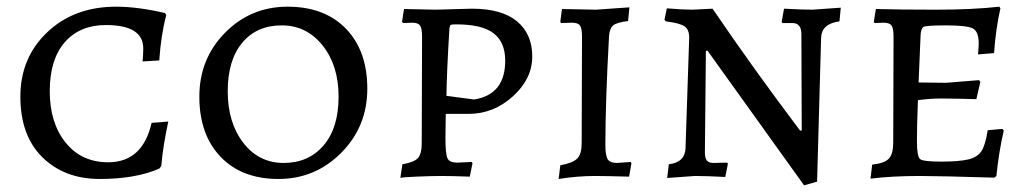

<svg xmlns="http://www.w3.org/2000/svg" viewBox="-20 -527 3081 575"><path d="M457 -22 463 -30C466.3 -69.3 473.3 -113.7 484 -163L434 -159C416 -80.3 372.7 -41 304 -41C250.7 -41 208.2 -60.7 176.5 -100C144.8 -139.3 129 -190.7 129 -254C129 -317.3 144 -366.2 174 -400.5C204 -434.8 245 -452 297 -452C371.7 -452 409 -428.7 409 -382C409 -369.3 408.3 -356.3 407 -343L457 -346C460.3 -396.7 467.3 -442 478 -482L474 -488C419.3 -500.7 370.7 -507 328 -507C244 -507 175.2 -481.5 121.5 -430.5C67.8 -379.5 41 -315.2 41 -237.5C41 -159.8 63 -99.3 107 -56C151 -12.7 208.3 9 279 9C349.7 9 409 -1.3 457 -22Z M708.5 -99.5C677.5 -139.8 662 -191.2 662 -253.5C662 -315.8 676.5 -364.3 705.5 -399C734.5 -433.7 773.8 -451 823.5 -451C873.2 -451 914 -431 946 -391C978 -351 994 -299.8 994 -237.5C994 -175.2 979 -126.5 949 -91.5C919 -56.5 879.2 -39 829.5 -39C779.8 -39 739.5 -59.2 708.5 -99.5ZM1002 -69.5C1054 -121.8 1080 -185.8 1080 -261.5C1080 -337.2 1058.7 -397 1016 -441C973.3 -485 915.2 -507 841.5 -507C767.8 -507 705.3 -481 654 -429C602.7 -377 577 -313.2 577 -237.5C577 -161.8 598.2 -101.8 640.5 -57.5C682.8 -13.2 740.7 9 814 9C887.3 9 950 -17.2 1002 -69.5Z M1190 -500 1184 -462 1187 -458 1215 -459C1226.3 -459 1234 -456.2 1238 -450.5C1242 -444.8 1244 -433.7 1244 -417L1243 -99C1243 -77 1239.2 -61.8 1231.5 -53.5C1223.8 -45.2 1208.3 -39 1185 -35L1179 6C1179.7 4.7 1195.3 3.3 1226 2C1256.7 0.7 1282.2 0 1302.5 0C1322.8 0 1351 0.7 1387 2L1395 -38L1393 -42L1350 -40C1334 -40 1324 -44.3 1320 -53C1316 -61.7 1314 -82.7 1314 -116L1315 -186H1384C1433.3 -186 1477.3 -203.5 1516 -238.5C1554.7 -273.5 1574 -313.3 1574 -358C1574 -402.7 1558.8 -437.7 1528.5 -463C1498.2 -488.3 1453 -501 1393 -501L1284 -498ZM1493 -345C1493 -277.7 1462 -239 1400 -229L1317 -240C1317.7 -290 1320.7 -357.3 1326 -442C1326.7 -448 1328 -451.5 1330 -452.5C1332 -453.5 1337.7 -454 1347 -454C1397.7 -454 1434.7 -445.2 1458 -427.5C1481.3 -409.8 1493 -382.3 1493 -345Z M1663 -500 1658 -462 1660 -458 1693 -459C1705 -459 1713 -456.2 1717 -450.5C1721 -444.8 1723 -433.7 1723 -417L1722 -99C1722 -77 1717.7 -61.5 1709 -52.5C1700.3 -43.5 1683.3 -36.7 1658 -32L1653 9C1690.3 3 1726.7 0 1762 0C1781.3 0 1815.3 0.7 1864 2L1871 -38L1869 -42L1828 -39C1814 -39 1804.7 -42.7 1800 -50C1795.3 -57.3 1793 -71.7 1793 -93C1793 -180.3 1796.7 -289.3 1804 -420C1805.3 -435.3 1809.7 -445.8 1817 -451.5C1824.3 -457.2 1839 -461.3 1861 -464L1865 -505L1765 -498Z M2353 -458C2371 -458 2380 -447 2380 -425L2381 -136H2376C2282 -260.7 2194.7 -382.3 2114 -501L2053 -498C2035 -498 2009.7 -499.3 1977 -502L1970 -468L1974 -463C2001.3 -459.7 2019.8 -454.8 2029.5 -448.5C2039.2 -442.2 2044 -430.7 2044 -414L2033 -84C2032.3 -55.3 2015.7 -39 1983 -35L1978 6L2061 0C2084.3 0 2114.7 1 2152 3L2160 -37L2157 -40L2117 -39C2107.7 -39 2101 -41.3 2097 -46C2093 -50.7 2091 -59.3 2091 -72L2094 -375H2099L2388 28L2427 17L2439 -413C2439.7 -441.7 2458 -458.3 2494 -463L2498 -504L2413 -498C2393 -498 2364.7 -499 2328 -501L2321 -462L2323 -458Z M2731 -280 2737 -422C2737.7 -435.3 2740.7 -443.5 2746 -446.5C2751.3 -449.5 2773.8 -451 2813.5 -451C2853.2 -451 2879.3 -448.2 2892 -442.5C2904.7 -436.8 2911 -421.7 2911 -397C2911 -389.7 2910.3 -378.7 2909 -364L2957 -368C2960.3 -416 2966.7 -460.7 2976 -502L2973 -507C2919.7 -501 2856.5 -498 2783.5 -498C2710.5 -498 2650.3 -498.7 2603 -500L2597 -462L2599 -458L2626 -459C2638 -459 2646 -456.2 2650 -450.5C2654 -444.8 2656 -433.7 2656 -417L2655 -100C2655 -77.3 2650.7 -61.3 2642 -52C2633.3 -42.7 2616.7 -36.7 2592 -34L2587 8C2629.7 2.7 2679 0 2735 0C2773 0 2847.3 1.7 2958 5L2964 0C2968.7 -46.7 2976 -92 2986 -136L2982 -141L2938 -137C2933.3 -107 2927 -86 2919 -74C2911 -62 2897.8 -53.8 2879.5 -49.5C2861.2 -45.2 2834.2 -43 2798.5 -43C2762.8 -43 2741.8 -45.5 2735.5 -50.5C2729.2 -55.5 2726 -73.5 2726 -104.5C2726 -135.5 2727 -176.3 2729 -227C2752.3 -230.3 2775.8 -232 2799.5 -232C2823.2 -232 2858 -231.3 2904 -230L2916 -282L2912 -287L2813 -279Z"/></svg>

Font: Alegreya SC
Style: Regular
Weight: 400
Designer: Juan Pablo del Peral
Foundry: Juan Pablo del Peral
Version: Version 1.003